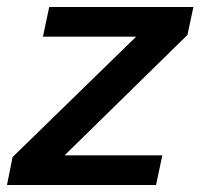

<svg xmlns="http://www.w3.org/2000/svg" viewBox="-25 -530 574 550"><path d="M-5 0 11 -80 365 -425H98L116 -510H529L512 -430L160 -85H440L422 0Z"/></svg>

Font: Saira Medium
Style: Italic
Weight: 500
Italic angle: -12°
Designer: Hector Gatti with collaboration of the Omnibus-Type team
Foundry: Omnibus-Type
Version: Version 1.100; ttfautohint (v1.8.3)